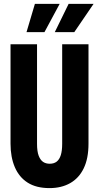

<svg xmlns="http://www.w3.org/2000/svg" viewBox="-20 -956 508 985"><path d="M234 9Q166 9 122 -19Q78 -47 56 -98.5Q34 -150 34 -219V-729H170V-218Q170 -179 178.5 -157Q187 -135 201 -125.5Q215 -116 235 -116Q257 -116 271 -127Q285 -138 292 -160.5Q299 -183 299 -218V-729H434V-219Q434 -143 409.5 -92.5Q385 -42 340 -16.5Q295 9 234 9ZM116 -791 159 -936H286L208 -791ZM261 -791 332 -936H460L361 -791Z"/></svg>

Font: Mona Sans Condensed
Style: Bold
Weight: 700
Width: 3
Designer: Deni Anggara
Foundry: GitHub
Version: Version 2.000